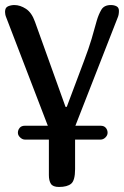

<svg xmlns="http://www.w3.org/2000/svg" viewBox="-30 -522 492 762"><path d="M69 32Q59 32 50 23.5Q41 15 41 5Q41 -6 48 -14.5Q55 -23 69 -23H160L159 -25L-5 -452Q-8 -459 -9 -465Q-10 -471 -10 -475Q-10 -492 2 -497Q14 -502 27 -502Q50 -502 73 -487Q96 -472 109 -435L230 -98H235L303 -279Q323 -332 333.5 -367.5Q344 -403 354 -440Q361 -464 372 -483Q383 -502 410 -502Q423 -502 432.5 -497Q442 -492 442 -479Q442 -463 437 -452L270 -25L269 -23H369Q383 -23 390 -14.5Q397 -6 397 5Q397 15 388.5 23.5Q380 32 369 32H268V149Q268 194 252.5 207Q237 220 204 220Q180 220 172 207.5Q164 195 164 173V32Z"/></svg>

Font: Marmelad
Style: Regular
Weight: 400
Designer: Manvel Shmavonyan
Foundry: Cyreal
Version: Version 1.110; ttfautohint (v1.8.4.7-5d5b)